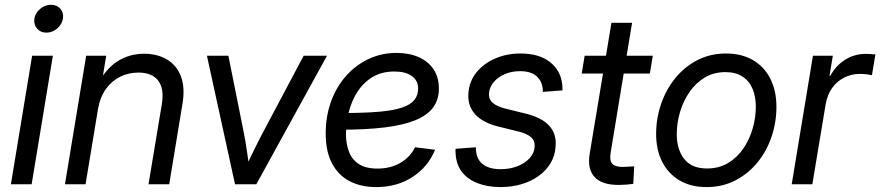

<svg xmlns="http://www.w3.org/2000/svg" viewBox="-20 -759 3626 791"><path d="M24.9 0 112.3 -529.3H197.8L110.4 0ZM170.9 -624.5Q147 -624.5 132.6 -641.4Q118.2 -658.2 121.6 -682.1Q125.5 -706.1 145.8 -722.7Q166 -739.3 189.9 -739.3Q214.4 -739.3 228.8 -722.7Q243.2 -706.1 239.3 -682.1Q235.4 -658.2 215.3 -641.4Q195.3 -624.5 170.9 -624.5Z M383.8 -310.1 332.5 0H247.6L335 -529.3H417.5L396.5 -400.9L377.4 -403.3Q414.6 -475.1 463.9 -506.3Q513.2 -537.6 573.2 -537.6Q627.9 -537.6 667.7 -514.2Q707.5 -490.7 725.3 -444.3Q743.2 -397.9 731.4 -329.1L677.2 0H591.8L646.5 -328.6Q657.2 -394 631.6 -427Q606 -460 550.3 -460Q510.7 -460 476.1 -443.4Q441.4 -426.8 417 -393.3Q392.6 -359.9 383.8 -310.1Z M948.2 0 832.5 -529.3H920.9L982.9 -220.2Q991.7 -177.2 997.6 -134.5Q1003.4 -91.8 1009.8 -50.3H982.9Q1002.9 -91.8 1023.4 -134.5Q1043.9 -177.2 1066.9 -220.2L1231 -529.3H1327.1L1036.1 0Z M1529.8 11.7Q1466.8 11.7 1420.2 -12.7Q1373.5 -37.1 1347.7 -86.2Q1321.8 -135.3 1321.8 -208.5Q1321.8 -280.3 1344 -341.1Q1366.2 -401.9 1406 -446.5Q1445.8 -491.2 1498.8 -516.1Q1551.8 -541 1613.3 -541Q1666 -541 1705.3 -523.4Q1744.6 -505.9 1766.4 -473.1Q1788.1 -440.4 1788.1 -394.5Q1788.1 -348.1 1763.9 -315.7Q1739.7 -283.2 1689.9 -263.2Q1640.1 -243.2 1563.7 -233.9Q1487.3 -224.6 1382.8 -224.6L1394.5 -293.5Q1483.9 -293.5 1543.5 -298.8Q1603 -304.2 1637.9 -316.4Q1672.9 -328.6 1687.7 -347.9Q1702.6 -367.2 1702.6 -395Q1702.6 -426.8 1676.8 -445.6Q1650.9 -464.4 1605 -464.4Q1551.8 -464.4 1513.7 -440.9Q1475.6 -417.5 1451.7 -379.4Q1427.7 -341.3 1416.5 -295.9Q1405.3 -250.5 1405.3 -206.1Q1405.3 -168 1417 -135.7Q1428.7 -103.5 1457 -84Q1485.4 -64.5 1535.2 -64.5Q1589.8 -64.5 1630.4 -88.6Q1670.9 -112.8 1689.9 -152.3L1772.5 -142.1Q1744.1 -72.3 1680.2 -30.3Q1616.2 11.7 1529.8 11.7Z M2042.5 11.7Q1988.8 11.7 1947.8 -4.2Q1906.7 -20 1882.8 -51Q1858.9 -82 1856.9 -128.4Q1856.4 -132.8 1856.4 -137Q1856.4 -141.1 1856.9 -146L1940.4 -152.3Q1940.4 -106.4 1966.8 -84.2Q1993.2 -62 2043 -62Q2080.1 -62 2111.1 -74Q2142.1 -85.9 2161.6 -106.9Q2181.2 -127.9 2182.6 -154.3Q2184.6 -178.2 2168 -193.4Q2151.4 -208.5 2117.7 -216.8L2034.2 -237.3Q1968.8 -253.4 1937.3 -288.3Q1905.8 -323.2 1909.7 -376Q1913.6 -424.8 1943.4 -461.4Q1973.1 -498 2020.8 -518.3Q2068.4 -538.6 2124 -538.6Q2201.2 -538.6 2245.8 -503.4Q2290.5 -468.3 2296.4 -409.7Q2296.9 -403.8 2297.1 -398.4Q2297.4 -393.1 2297.4 -386.7L2216.3 -380.4Q2217.3 -418 2193.8 -441.9Q2170.4 -465.8 2122.6 -465.8Q2087.9 -465.8 2059.6 -453.6Q2031.2 -441.4 2013.9 -420.7Q1996.6 -399.9 1994.6 -375Q1992.7 -350.1 2010.3 -335Q2027.8 -319.8 2066.4 -310.5L2145.5 -291Q2211.9 -274.9 2242.7 -241Q2273.4 -207 2269 -155.8Q2266.6 -117.2 2248 -86.4Q2229.5 -55.7 2198.2 -33.4Q2167 -11.2 2127.2 0.2Q2087.4 11.7 2042.5 11.7Z M2669.4 -529.3 2657.2 -456.1H2376.5L2388.7 -529.3ZM2499 -665H2584L2496.1 -132.3Q2490.2 -99.1 2501.7 -85.2Q2513.2 -71.3 2545.9 -71.3Q2555.7 -71.3 2568.8 -72.3Q2582 -73.2 2592.8 -73.7L2588.9 -1.5Q2575.7 0.5 2559.6 1.7Q2543.5 2.9 2528.3 2.9Q2459.5 2.9 2429.4 -29.8Q2399.4 -62.5 2409.2 -124.5Z M2890.6 11.7Q2826.2 11.7 2779.8 -15.6Q2733.4 -43 2708.3 -92Q2683.1 -141.1 2683.1 -207Q2683.1 -270 2703.1 -329.3Q2723.1 -388.7 2761 -435.8Q2798.8 -482.9 2852.1 -510.7Q2905.3 -538.6 2971.2 -538.6Q3035.6 -538.6 3082.3 -511.2Q3128.9 -483.9 3153.8 -434.3Q3178.7 -384.8 3178.7 -318.8Q3178.7 -254.9 3158.7 -195.8Q3138.7 -136.7 3100.6 -89.8Q3062.5 -43 3009.3 -15.6Q2956.1 11.7 2890.6 11.7ZM2892.6 -64.9Q2941.9 -64.9 2979.5 -87.4Q3017.1 -109.9 3042.5 -147.2Q3067.9 -184.6 3080.8 -229.5Q3093.8 -274.4 3093.8 -318.8Q3093.8 -361.8 3080.1 -393.8Q3066.4 -425.8 3038.6 -443.8Q3010.7 -461.9 2968.8 -461.9Q2920.4 -461.9 2883.3 -439.5Q2846.2 -417 2820.6 -379.9Q2794.9 -342.8 2781.5 -297.4Q2768.1 -252 2768.1 -206.1Q2768.1 -143.1 2798.8 -104Q2829.6 -64.9 2892.6 -64.9Z M3241.7 0 3329.1 -529.3H3411.1L3397.5 -446.8H3400.9Q3422.4 -487.3 3460.7 -512.2Q3499 -537.1 3547.9 -537.1Q3558.1 -537.1 3569.3 -536.1Q3580.6 -535.2 3586.4 -534.7L3572.3 -449.2Q3566.9 -450.7 3553 -452.6Q3539.1 -454.6 3522 -454.6Q3488.8 -454.6 3459 -439.9Q3429.2 -425.3 3408.7 -397.2Q3388.2 -369.1 3381.3 -328.1L3326.7 0Z"/></svg>

Font: Inter 24pt
Style: Italic
Weight: 400
Italic angle: -9.3988°
Designer: Rasmus Andersson
Foundry: rsms
Version: Version 4.001;git-66647c0bb